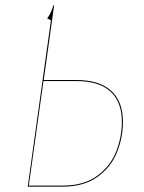

<svg xmlns="http://www.w3.org/2000/svg" viewBox="-20 -700 540 720"><path d="M441 -243Q441 -185 419 -129.5Q397 -74 346 -37Q295 0 214 0H84L171 -624L157 -631Q173 -653 180 -680H183L144 -400H266Q352 -400 396.5 -360Q441 -320 441 -243ZM437 -243Q437 -318 394 -357Q351 -396 266 -396H143L88 -4H215Q295 -4 345 -41Q395 -78 416 -132.5Q437 -187 437 -243Z"/></svg>

Font: Fira Sans Condensed Four
Style: Italic
Weight: 100
Width: 3
Italic angle: -8°
Designer: bBox Type GmbH & Carrois Corporate GbR & Edenspiekermann AG
Foundry: bBox Type GmbH & Carrois Corporate GbR & Edenspiekermann AG
Version: Version 4.301